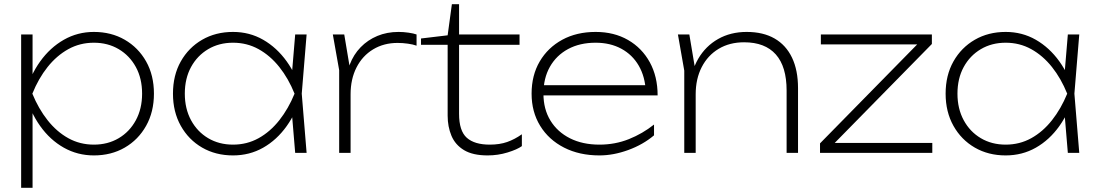

<svg xmlns="http://www.w3.org/2000/svg" viewBox="-20 -723 5193 908"><path d="M80 -560H134V-330L130 -315V-247L134 -224V165H80ZM99 -280Q123 -367 170 -432.5Q217 -498 282 -535Q347 -572 424 -572Q506 -572 570 -535Q634 -498 671 -432.5Q708 -367 708 -280Q708 -194 671 -128Q634 -62 570 -25Q506 12 424 12Q347 12 282 -24.5Q217 -61 170 -127Q123 -193 99 -280ZM652 -280Q652 -352 622.5 -406Q593 -460 541.5 -490.5Q490 -521 424 -521Q358 -521 303 -490.5Q248 -460 205 -406Q162 -352 133 -280Q162 -209 205 -154.5Q248 -100 303 -69.5Q358 -39 424 -39Q490 -39 541.5 -69.5Q593 -100 622.5 -154.5Q652 -209 652 -280Z M1376 0 1358 -215 1382 -280 1358 -345 1376 -560H1430L1407 -280L1430 0ZM1407 -280Q1383 -193 1336 -127Q1289 -61 1224.5 -24.5Q1160 12 1082 12Q1000 12 936 -25Q872 -62 835 -128Q798 -194 798 -280Q798 -367 835 -432.5Q872 -498 936 -535Q1000 -572 1082 -572Q1160 -572 1224.5 -535Q1289 -498 1336 -432.5Q1383 -367 1407 -280ZM854 -280Q854 -209 883.5 -154.5Q913 -100 964.5 -69.5Q1016 -39 1082 -39Q1148 -39 1203 -69.5Q1258 -100 1301 -154.5Q1344 -209 1373 -280Q1344 -352 1301 -406Q1258 -460 1203 -490.5Q1148 -521 1082 -521Q1016 -521 964.5 -490.5Q913 -460 883.5 -406Q854 -352 854 -280Z M1554 -560H1608L1638 -381V0H1584V-391ZM1950 -560V-507Q1934 -513 1909 -516.5Q1884 -520 1860 -520Q1795 -520 1744.5 -489.5Q1694 -459 1666 -404Q1638 -349 1638 -277L1616 -312Q1616 -370 1634 -417.5Q1652 -465 1685.5 -499.5Q1719 -534 1764.5 -553Q1810 -572 1865 -572Q1888 -572 1912 -568.5Q1936 -565 1950 -560Z M1971 -511V-541L2097 -556L2117 -703H2151V-560H2437V-511H2151V-185Q2151 -104 2187.5 -71.5Q2224 -39 2296 -39Q2343 -39 2378.5 -51.5Q2414 -64 2448 -88V-32Q2426 -16 2380.5 -2Q2335 12 2286 12Q2216 12 2174.5 -13Q2133 -38 2115 -81Q2097 -124 2097 -176V-511Z M2815 12Q2720 12 2647.5 -25Q2575 -62 2534.5 -128Q2494 -194 2494 -280Q2494 -367 2532.5 -432.5Q2571 -498 2639 -535Q2707 -572 2797 -572Q2884 -572 2950 -534Q3016 -496 3053 -428.5Q3090 -361 3090 -272H2531V-320H3077L3034 -290Q3031 -360 3001 -412Q2971 -464 2918.5 -492.5Q2866 -521 2797 -521Q2722 -521 2666.5 -491Q2611 -461 2580.5 -407Q2550 -353 2550 -280Q2550 -207 2583 -153Q2616 -99 2675.5 -69Q2735 -39 2815 -39Q2889 -39 2954 -65Q3019 -91 3073 -134V-83Q3021 -39 2951 -13.5Q2881 12 2815 12Z M3186 -560H3240L3270 -381V0H3216V-389ZM3511 -572Q3589 -572 3643 -541Q3697 -510 3725.5 -450.5Q3754 -391 3754 -306V0H3700V-295Q3700 -408 3649 -465.5Q3598 -523 3499 -523Q3430 -523 3378.5 -492Q3327 -461 3298.5 -405.5Q3270 -350 3270 -277L3242 -304Q3247 -385 3282 -445Q3317 -505 3376 -538.5Q3435 -572 3511 -572Z M3858 0V-45L4349 -545L4365 -513H3862V-560H4387V-515L3896 -15L3880 -47H4389V0Z M5030 0 5012 -215 5036 -280 5012 -345 5030 -560H5084L5061 -280L5084 0ZM5061 -280Q5037 -193 4990 -127Q4943 -61 4878.5 -24.5Q4814 12 4736 12Q4654 12 4590 -25Q4526 -62 4489 -128Q4452 -194 4452 -280Q4452 -367 4489 -432.5Q4526 -498 4590 -535Q4654 -572 4736 -572Q4814 -572 4878.5 -535Q4943 -498 4990 -432.5Q5037 -367 5061 -280ZM4508 -280Q4508 -209 4537.5 -154.5Q4567 -100 4618.5 -69.5Q4670 -39 4736 -39Q4802 -39 4857 -69.5Q4912 -100 4955 -154.5Q4998 -209 5027 -280Q4998 -352 4955 -406Q4912 -460 4857 -490.5Q4802 -521 4736 -521Q4670 -521 4618.5 -490.5Q4567 -460 4537.5 -406Q4508 -352 4508 -280Z"/></svg>

Font: Unbounded ExtraLight
Style: Regular
Weight: 250
Designer: Luke Prowse, Jean-Baptiste Morizot, Fátima Lázaro, Florian Runge
Foundry: NaN
Version: Version 1.701;gftools[0.9.28.dev5+ged2979d]